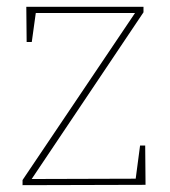

<svg xmlns="http://www.w3.org/2000/svg" viewBox="-20 -542 498 562"><path d="M405 -116 406 -1 46 0V-15L380 -511L384 -504H76L86 -513L73 -419H58L57 -522H400V-506L68 -11L64 -18L386 -19L376 -10L390 -116Z"/></svg>

Font: Bitter Thin
Style: Regular
Weight: 100
Designer: Sol Matas, and Bitter project Authors
Foundry: Sol Matas
Version: Version 2.002